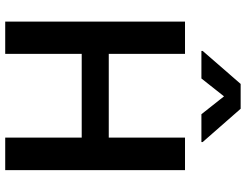

<svg xmlns="http://www.w3.org/2000/svg" viewBox="-126 -840 966 755"><g transform="rotate(90 357.5 -463.0)"><path d="M65.4 -707H192.4V-407.2H521.5V-707H649.4V0H521.5V-300.8H192.4V0H65.4ZM359.4 -860.4 289.1 -771.5H180.7V-776.4L310.5 -925.8H408.2L539.1 -776.4V-771.5H429.7Z"/></g></svg>

Font: Pretendard JP SemiBold
Style: Regular
Weight: 600
Designer: Base glyphs from Inter by Rasmus Andersson; Hangeul glyphs from Noto Sans CJK(Source Han Sans) by Jang Soo-young and Kan
Foundry: Kil Hyung-jin
Version: Version 1.309